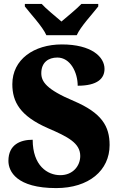

<svg xmlns="http://www.w3.org/2000/svg" viewBox="-20 -951 608 981"><path d="M217 -771H372C392 -816 453 -880 482 -918V-931H396C376 -909 322 -865 294 -841C266 -865 212 -909 193 -931H107V-918C136 -880 197 -816 217 -771ZM267 10C434 10 540 -80 540 -210C540 -306 500 -374 357 -435C217 -494 191 -534 191 -577C191 -632 227 -657 273 -657C340 -657 377 -580 377 -513C478 -513 514 -550 514 -599C514 -660 448 -724 296 -724C153 -724 43 -647 43 -521C43 -430 83 -358 225 -296C327 -252 390 -220 390 -154C390 -104 353 -56 288 -56C222 -56 147 -105 147 -237C85 -237 23 -213 23 -129C23 -75 65 10 267 10Z"/></svg>

Font: Noto Serif Georgian SemiCondensed Black
Style: Regular
Weight: 900
Width: 4
Designer: Monotype Design Team, Akaki Razmadze
Foundry: Google LLC
Version: Version 2.003